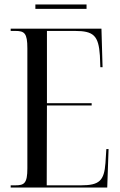

<svg xmlns="http://www.w3.org/2000/svg" viewBox="-20 -843 538 863"><path d="M139 -803H369V-823H139ZM28 0H462L468 -173H458L454 -110C448 -31 427 -10 344 -10H190L191 -369H392V-379H191V-704H316C401 -704 423 -683 429 -593L431 -541H441L436 -714H28V-704H49C90 -704 103 -694 103 -626V-86C103 -19 89 -10 49 -10H28Z"/></svg>

Font: Noto Serif Display ExtraCondensed
Style: Regular
Weight: 400
Width: 2
Designer: Monotype Design Team
Foundry: Monotype Imaging Inc.
Version: Version 2.009